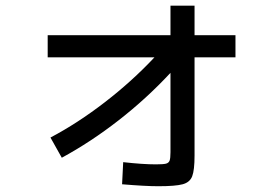

<svg xmlns="http://www.w3.org/2000/svg" viewBox="-20 -639 978 678"><path d="M525.4 -436.5H148.4V-514.6H582V-619.1H667V-514.6H811.5V-436.5H667V-89.8Q667 -38.1 658.7 -16.6Q650.4 4.9 625 11.7Q599.6 18.6 539.1 18.6Q493.2 18.6 411.1 11.7L415 -66.4Q483.9 -58.6 530.3 -58.6Q556.2 -58.6 565.9 -61Q575.7 -63.5 578.9 -71.8Q582 -80.1 582 -101.6V-381.8Q497.6 -291 399.2 -214.4Q300.8 -137.7 198.2 -82L158.2 -153.3Q254.4 -204.1 350.3 -278.1Q446.3 -352.1 525.4 -436.5Z"/></svg>

Font: Pretendard Medium
Style: Regular
Weight: 500
Designer: Base glyphs from Inter by Rasmus Andersson; Hangeul glyphs from Noto Sans CJK(Source Han Sans) by Jang Soo-young and Kan
Foundry: Kil Hyung-jin
Version: Version 1.309